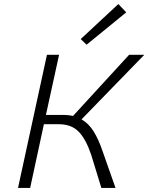

<svg xmlns="http://www.w3.org/2000/svg" viewBox="-20 -929 733 949"><path d="M408 -708 379 -736 565 -909 604 -868ZM487 -182 551 0H481L431 -163Q405 -241 369 -278Q333 -315 271 -315H197L129 0H69L212 -658H272L207 -361H295Q318 -361 341 -356L618 -658H693L383 -339Q418 -319 442.5 -280Q467 -241 487 -182Z"/></svg>

Font: Ysabeau Infant Semilight
Style: Italic
Weight: 300
Italic angle: -12°
Designer: Christian Thalmann (Catharsis Fonts)
Version: Version 0.003